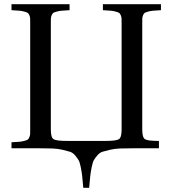

<svg xmlns="http://www.w3.org/2000/svg" viewBox="-20 -712 828 922"><path d="M35.2 0V-28.8Q60.5 -30.3 72.8 -31.2Q85 -32.2 97.2 -35.6Q109.4 -39.1 113.3 -41.7Q117.2 -44.4 120.8 -52.7Q124.5 -61 124.8 -68.6Q125 -76.2 125 -92.8V-599.1Q125 -615.7 124.8 -623.3Q124.5 -630.9 120.8 -639.2Q117.2 -647.5 113.3 -650.1Q109.4 -652.8 97.2 -656.2Q85 -659.7 72.8 -660.6Q60.5 -661.6 35.2 -663.1V-691.9H314V-663.1Q288.6 -661.6 276.4 -660.6Q264.2 -659.7 252 -656.2Q239.7 -652.8 235.8 -650.1Q231.9 -647.5 228.3 -639.2Q224.6 -630.9 224.4 -623.3Q224.1 -615.7 224.1 -599.1V-89.8Q224.1 -51.8 237.3 -43.5Q250.5 -35.2 304.2 -35.2H483.9Q537.6 -35.2 550.8 -43.5Q564 -51.8 564 -89.8V-599.1Q564 -615.7 563.7 -623.3Q563.5 -630.9 559.8 -639.2Q556.2 -647.5 552.2 -650.1Q548.3 -652.8 536.1 -656.2Q523.9 -659.7 511.7 -660.6Q499.5 -661.6 474.1 -663.1V-691.9H752.9V-663.1Q727.5 -661.6 715.3 -660.6Q703.1 -659.7 690.9 -656.2Q678.7 -652.8 674.8 -650.1Q670.9 -647.5 667.2 -639.2Q663.6 -630.9 663.3 -623.3Q663.1 -615.7 663.1 -599.1V-89.8Q663.1 -51.8 676.3 -43.5Q689.5 -35.2 743.2 -35.2V0H621.1Q583 0 556.6 1Q530.3 2 507.8 7.3Q485.4 12.7 471.9 16.8Q458.5 21 447 34.7Q435.5 48.3 430.2 58.1Q424.8 67.9 419.9 92.5Q415 117.2 413.3 134.8Q411.6 152.3 408.2 189.9H379.9Q376.5 152.3 374.8 134.8Q373 117.2 368.2 92.5Q363.3 67.9 357.9 58.1Q352.5 48.3 341.1 34.7Q329.6 21 316.2 16.8Q302.7 12.7 280.3 7.3Q257.8 2 231.4 1Q205.1 0 167 0Z"/></svg>

Font: Heuristica
Style: Regular
Weight: 400
Version: Version 1.0.2